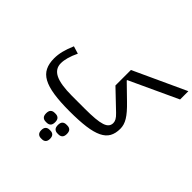

<svg xmlns="http://www.w3.org/2000/svg" viewBox="-265 -963 1491 1491"><g transform="rotate(45 480.5 -217.0)"><path d="M418 12Q313 12 241.5 1Q170 -10 126 -34Q82 -58 62.5 -97.5Q43 -137 43 -194Q43 -234 53.5 -276Q64 -318 86 -369L148 -350Q107 -265 107 -204Q107 -143 165 -114.5Q223 -86 348 -86H488Q554 -86 599 -90Q644 -94 671.5 -103Q699 -112 711.5 -127Q724 -142 724 -164Q724 -180 715 -196.5Q706 -213 683 -235L529 -382V-552L961 -751V-660L564 -476V-471L682 -356Q713 -326 734.5 -301Q756 -276 769 -254.5Q782 -233 788 -212.5Q794 -192 794 -171Q794 -120 774.5 -85Q755 -50 710.5 -28.5Q666 -7 594.5 2.5Q523 12 418 12ZM474 200Q454 200 442 188.5Q430 177 430 151Q430 125 442 113.5Q454 102 474 102H485Q505 102 517 113.5Q529 125 529 151Q529 177 517 188.5Q505 200 485 200ZM409 317Q390 317 378.5 305.5Q367 294 367 270Q367 246 378.5 234.5Q390 223 409 223H421Q440 223 451.5 234.5Q463 246 463 270Q463 294 451.5 305.5Q440 317 421 317ZM345 200Q325 200 313 188.5Q301 177 301 151Q301 125 313 113.5Q325 102 345 102H356Q376 102 388 113.5Q400 125 400 151Q400 177 388 188.5Q376 200 356 200Z"/></g></svg>

Font: IBM Plex Sans Arabic
Style: Regular
Weight: 400
Designer: Mike Abbink, Paul van der Laan, Pieter van Rosmalen, Wael Morcos, Khajak Apelian
Foundry: Bold Monday
Version: Version 1.1